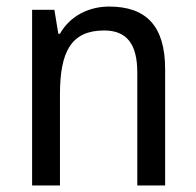

<svg xmlns="http://www.w3.org/2000/svg" viewBox="-20 -566 599 586"><path d="M313 -546C252 -546 194 -518 163 -463H158L146 -536H78V0H163V-278C163 -408 197 -473 298 -473C368 -473 399 -430 399 -345V0H484V-355C484 -487 426 -546 313 -546Z"/></svg>

Font: Noto Sans Myanmar UI SemiCondensed
Style: Regular
Weight: 400
Width: 4
Designer: Monotype Design Team
Foundry: Monotype Imaging Inc.
Version: Version 2.103